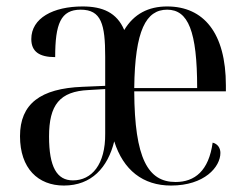

<svg xmlns="http://www.w3.org/2000/svg" viewBox="-20 -565 761 595"><path d="M178 10C264 10 314 -46 334 -127C362 -38 423 10 510 10C614 10 663 -48 663 -91C663 -106 655 -119 639 -123C627 -36 584 -1 524 -1C439 -1 397 -73 396 -282H680V-300C680 -463 611 -545 498 -545C440 -545 395 -522 365 -472C342 -526 298 -545 236 -545C145 -545 77 -509 77 -444C77 -405 102 -388 151 -388C151 -491 168 -535 230 -535C294 -535 306 -490 306 -389V-299L236 -296C105 -291 42 -243 42 -143C42 -43 98 10 178 10ZM591 -292H396C398 -472 433 -535 498 -535C563 -535 591 -469 591 -292ZM206 -6C156 -6 132 -48 132 -142C132 -240 165 -282 255 -286L306 -289V-151C307 -55 264 -6 206 -6Z"/></svg>

Font: Noto Serif Display Condensed
Style: Regular
Weight: 400
Width: 3
Designer: Monotype Design Team
Foundry: Monotype Imaging Inc.
Version: Version 2.009